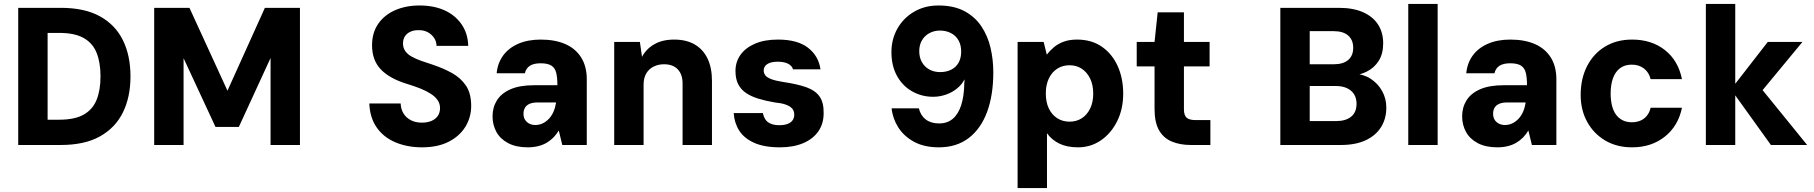

<svg xmlns="http://www.w3.org/2000/svg" viewBox="-20 -740 9259 980"><path d="M73 0V-700H290Q412 -700 490.5 -656.5Q569 -613 607.5 -534.5Q646 -456 646 -350Q646 -245 607.5 -166.5Q569 -88 490.5 -44Q412 0 290 0ZM223 -129H282Q362 -129 408 -155.5Q454 -182 473.5 -231.5Q493 -281 493 -350Q493 -420 473.5 -469.5Q454 -519 408 -545.5Q362 -572 282 -572H223Z M767 0V-700H947L1141 -277L1332 -700H1511V0H1361V-444L1199 -92H1080L917 -443V0Z M2134 12Q2059 12 1998.5 -13.5Q1938 -39 1903 -89Q1868 -139 1865 -212H2025Q2026 -183 2039.5 -161Q2053 -139 2077 -126.5Q2101 -114 2133 -114Q2161 -114 2181.5 -122.5Q2202 -131 2214 -147.5Q2226 -164 2226 -189Q2226 -211 2213.5 -229Q2201 -247 2178.5 -261.5Q2156 -276 2126 -288Q2096 -300 2060 -311Q1970 -338 1924.5 -385Q1879 -432 1879 -509Q1879 -573 1910.5 -618.5Q1942 -664 1997 -688Q2052 -712 2121 -712Q2194 -712 2248.5 -687.5Q2303 -663 2335.5 -616.5Q2368 -570 2370 -506H2208Q2208 -528 2196 -546Q2184 -564 2164.5 -575Q2145 -586 2120 -586Q2097 -587 2078 -579.5Q2059 -572 2048 -556.5Q2037 -541 2037 -518Q2037 -496 2048.5 -479.5Q2060 -463 2080.5 -451.5Q2101 -440 2128.5 -430Q2156 -420 2188 -410Q2242 -392 2286.5 -367.5Q2331 -343 2358 -303.5Q2385 -264 2385 -199Q2385 -142 2356 -94Q2327 -46 2271 -17Q2215 12 2134 12Z M2674 12Q2614 12 2573.5 -9.5Q2533 -31 2513.5 -67Q2494 -103 2494 -146Q2494 -192 2516.5 -228Q2539 -264 2586 -284.5Q2633 -305 2706 -305H2825Q2825 -344 2819 -368.5Q2813 -393 2794.5 -405Q2776 -417 2739 -417Q2705 -417 2685 -404.5Q2665 -392 2659 -366H2515Q2520 -418 2548 -456.5Q2576 -495 2625 -516.5Q2674 -538 2740 -538Q2813 -538 2865.5 -515Q2918 -492 2946.5 -446.5Q2975 -401 2975 -335V0H2850L2832 -74Q2821 -55 2805.5 -39Q2790 -23 2770.5 -11.5Q2751 0 2726.5 6Q2702 12 2674 12ZM2712 -102Q2733 -102 2750.5 -110.5Q2768 -119 2782 -134Q2796 -149 2805 -169.5Q2814 -190 2818 -215V-217H2723Q2699 -217 2683 -210Q2667 -203 2659.5 -190Q2652 -177 2652 -160Q2652 -141 2660 -128.5Q2668 -116 2681.5 -109Q2695 -102 2712 -102Z M3115 0V-526H3246L3257 -450Q3278 -490 3319.5 -514Q3361 -538 3421 -538Q3483 -538 3526 -513Q3569 -488 3591.5 -441Q3614 -394 3614 -327V0H3464V-314Q3464 -360 3439.5 -386Q3415 -412 3369 -412Q3340 -412 3316 -400Q3292 -388 3278.5 -365Q3265 -342 3265 -308V0Z M3961 12Q3881 12 3829.5 -11Q3778 -34 3753 -73.5Q3728 -113 3725 -163H3874Q3877 -146 3886 -131.5Q3895 -117 3913 -109Q3931 -101 3958 -101Q3983 -101 4000 -107.5Q4017 -114 4025.5 -126Q4034 -138 4034 -154Q4034 -175 4022.5 -187Q4011 -199 3989.5 -206.5Q3968 -214 3935 -217Q3888 -225 3850.5 -236.5Q3813 -248 3787 -266Q3761 -284 3747.5 -311Q3734 -338 3734 -378Q3734 -424 3759.5 -460Q3785 -496 3833.5 -517Q3882 -538 3951 -538Q4050 -538 4104 -496.5Q4158 -455 4168 -386H4028Q4022 -405 4002 -415Q3982 -425 3949 -425Q3915 -425 3896.5 -413Q3878 -401 3878 -380Q3878 -367 3886 -356Q3894 -345 3915.5 -336.5Q3937 -328 3975 -322Q4050 -311 4096 -294.5Q4142 -278 4163.5 -247Q4185 -216 4184 -162Q4184 -108 4156.5 -69Q4129 -30 4079 -9Q4029 12 3961 12Z M4772 12Q4697 12 4645 -16.5Q4593 -45 4564.5 -90.5Q4536 -136 4531 -187H4670Q4679 -150 4705.5 -130Q4732 -110 4774 -110Q4815 -110 4843 -133.5Q4871 -157 4886 -203Q4901 -249 4902 -317Q4903 -322 4903 -326.5Q4903 -331 4903 -335Q4890 -309 4865 -288.5Q4840 -268 4808 -257Q4776 -246 4743 -246Q4685 -246 4636 -273.5Q4587 -301 4558.5 -352.5Q4530 -404 4530 -474Q4530 -540 4560.5 -594Q4591 -648 4645.5 -680Q4700 -712 4770 -712Q4849 -712 4903 -683Q4957 -654 4989.5 -605Q5022 -556 5036 -495.5Q5050 -435 5050 -371Q5050 -254 5018 -168Q4986 -82 4924 -35Q4862 12 4772 12ZM4779 -372Q4810 -372 4834.5 -384Q4859 -396 4872.5 -419.5Q4886 -443 4886 -477Q4886 -510 4872.5 -534Q4859 -558 4834 -571Q4809 -584 4778 -584Q4748 -584 4724 -571Q4700 -558 4686 -534.5Q4672 -511 4672 -479Q4672 -446 4686 -422Q4700 -398 4724 -385Q4748 -372 4779 -372Z M5174 220V-526H5307L5323 -461Q5339 -482 5360 -499.5Q5381 -517 5410 -527.5Q5439 -538 5477 -538Q5551 -538 5603.5 -502Q5656 -466 5684.5 -403.5Q5713 -341 5713 -262Q5713 -183 5682 -121Q5651 -59 5599 -23.5Q5547 12 5483 12Q5426 12 5387 -7Q5348 -26 5324 -60V220ZM5439 -119Q5474 -119 5501 -136Q5528 -153 5544 -185.5Q5560 -218 5560 -262Q5560 -307 5544 -339.5Q5528 -372 5501 -389.5Q5474 -407 5439 -407Q5404 -407 5376.5 -389.5Q5349 -372 5333.5 -339.5Q5318 -307 5318 -263Q5318 -218 5333.5 -186Q5349 -154 5376.5 -136.5Q5404 -119 5439 -119Z M6057 0Q6003 0 5961 -17.5Q5919 -35 5896 -75Q5873 -115 5873 -184V-401H5782V-526H5873L5889 -677H6023V-526H6154V-401H6023V-182Q6023 -152 6036.5 -139.5Q6050 -127 6083 -127H6158V0Z M6515 0V-700H6814Q6887 -700 6937.5 -677.5Q6988 -655 7014 -614.5Q7040 -574 7040 -519Q7040 -466 7017.5 -430Q6995 -394 6957 -375Q6919 -356 6874 -352L6890 -364Q6939 -362 6976 -338Q7013 -314 7034.5 -275.5Q7056 -237 7056 -191Q7056 -134 7029 -91Q7002 -48 6950.5 -24Q6899 0 6825 0ZM6665 -122H6800Q6849 -122 6876.5 -144.5Q6904 -167 6904 -210Q6904 -253 6875.5 -277Q6847 -301 6798 -301H6665ZM6665 -412H6788Q6836 -412 6861.5 -434Q6887 -456 6887 -496Q6887 -536 6861.5 -558.5Q6836 -581 6787 -581H6665Z M7168 0V-720H7318V0Z M7623 12Q7563 12 7522.5 -9.5Q7482 -31 7462.5 -67Q7443 -103 7443 -146Q7443 -192 7465.5 -228Q7488 -264 7535 -284.5Q7582 -305 7655 -305H7774Q7774 -344 7768 -368.5Q7762 -393 7743.5 -405Q7725 -417 7688 -417Q7654 -417 7634 -404.5Q7614 -392 7608 -366H7464Q7469 -418 7497 -456.5Q7525 -495 7574 -516.5Q7623 -538 7689 -538Q7762 -538 7814.5 -515Q7867 -492 7895.5 -446.5Q7924 -401 7924 -335V0H7799L7781 -74Q7770 -55 7754.5 -39Q7739 -23 7719.5 -11.5Q7700 0 7675.5 6Q7651 12 7623 12ZM7661 -102Q7682 -102 7699.5 -110.5Q7717 -119 7731 -134Q7745 -149 7754 -169.5Q7763 -190 7767 -215V-217H7672Q7648 -217 7632 -210Q7616 -203 7608.5 -190Q7601 -177 7601 -160Q7601 -141 7609 -128.5Q7617 -116 7630.5 -109Q7644 -102 7661 -102Z M8310 12Q8232 12 8173 -23Q8114 -58 8081 -118.5Q8048 -179 8048 -255Q8048 -339 8081 -403Q8114 -467 8173 -502.5Q8232 -538 8310 -538Q8410 -538 8478 -484.5Q8546 -431 8565 -336H8405Q8397 -370 8371.5 -390Q8346 -410 8309 -410Q8273 -410 8249 -392Q8225 -374 8213 -341Q8201 -308 8201 -263Q8201 -230 8207.5 -202.5Q8214 -175 8227.5 -156Q8241 -137 8261.5 -126.5Q8282 -116 8309 -116Q8334 -116 8353.5 -124.5Q8373 -133 8386.5 -150Q8400 -167 8405 -190H8565Q8546 -97 8477.5 -42.5Q8409 12 8310 12Z M9019 0 8815 -284 9003 -526H9180L8927 -220V-341L9204 0ZM8687 0V-720H8837V0Z"/></svg>

Font: DM Sans 9pt Black
Style: Regular
Weight: 900
Version: Version 4.004;gftools[0.9.30]